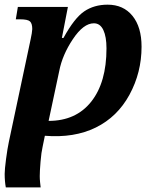

<svg xmlns="http://www.w3.org/2000/svg" viewBox="-26 -566 669 826"><path d="M-1 240.2Q-3.4 227.5 -4.6 213.1Q-5.9 198.7 -5.9 182.1Q-5.9 163.1 0 118.2Q5.9 73.2 12.2 43.9L106 -397.9Q108.4 -407.7 110.6 -421.9Q112.8 -436 112.8 -440.9Q112.8 -464.8 103 -473.9Q93.3 -482.9 60.1 -482.9H42L50.8 -536.1H266.1L240.2 -402.8H247.1Q293.9 -488.3 336.4 -517.1Q378.9 -545.9 437 -545.9Q504.9 -545.9 543.9 -497.8Q583 -449.7 583 -365.2Q583 -253.9 531 -158.4Q479 -63 386 -17.3Q293 28.3 167 18.1L157.2 65.9Q151.9 88.4 148.4 129.6Q145 170.9 145 191.9Q145 204.6 146.5 218.8Q147.9 232.9 148.9 240.2ZM183.1 -45.9Q300.8 -45.9 366.5 -128.7Q432.1 -211.4 432.1 -357.9Q432.1 -408.2 418.5 -437Q404.8 -465.8 377.9 -465.8Q333 -465.8 287.6 -397.7Q242.2 -329.6 229 -261.2Z"/></svg>

Font: Droid Serif
Style: Bold Italic
Weight: 700
Italic angle: -12°
Designer: Monotype Design team
Foundry: Monotype Imaging Inc.
Version: Version 1.03